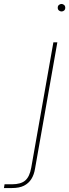

<svg xmlns="http://www.w3.org/2000/svg" viewBox="-132 -731 350 971"><path d="M-112 220 -109 201H-72Q-26 201 -4 181.5Q18 162 26 117L138 -517H158L45 123Q40 153 26.5 174.5Q13 196 -10.5 208Q-34 220 -72 220ZM179 -673Q172 -673 166 -678Q160 -683 160 -692Q160 -701 166 -706Q172 -711 179 -711Q186 -711 192 -706Q198 -701 198 -692Q198 -683 192.5 -678Q187 -673 179 -673Z"/></svg>

Font: DM Sans 11pt Thin
Style: Italic
Weight: 250
Italic angle: -10°
Version: Version 4.004;gftools[0.9.30]